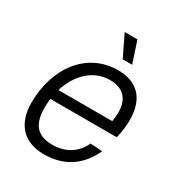

<svg xmlns="http://www.w3.org/2000/svg" viewBox="-175 -840 898 967"><g transform="rotate(30 274.0 -356.5)"><path d="M328 -601H383L342 -725H268ZM222 12C348 12 426 -53 470 -148L400 -153C372 -90 315 -51 235 -51C151 -51 109 -94 109 -192C109 -210 110 -228 112 -246H498C507 -279 512 -319 512 -354C512 -472 453 -542 337 -542C153 -542 39 -382 39 -182C39 -63 102 12 222 12ZM325 -479C403 -479 443 -435 443 -359C443 -336 441 -320 438 -305H125C156 -408 231 -479 325 -479Z"/></g></svg>

Font: Geist Light
Style: Italic
Weight: 300
Italic angle: -12°
Designer: Basement.studio, Andrés Briganti, Mateo Zaragoza
Foundry: Basement.studio, Vercel, Andrés Briganti, Guido Ferreyra, Mateo Zaragoza
Version: Version 1.500